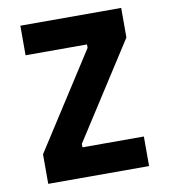

<svg xmlns="http://www.w3.org/2000/svg" viewBox="-79 -757 727 825"><g transform="rotate(-10 285.0 -345.0)"><path d="M65 -561V-690H505V-561L237 -144V-129H505V0H65V-129L333 -546V-561Z"/></g></svg>

Font: TypoPRO Titillium Maps
Style: 999 wt
Weight: 900
Designer: Campivisivi
Foundry: Accademia di Belle Arti di Urbino and students of MA course of Visual design
Version: Version 001.001